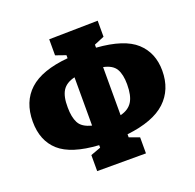

<svg xmlns="http://www.w3.org/2000/svg" viewBox="-135 -907 1086 1069"><g transform="rotate(-20 407.5 -373.0)"><path d="M552 -671 492 -646V-628Q655 -616 725 -552Q795 -488 795 -382Q795 -270 722 -201.5Q649 -133 492 -115V-97L552 -75V20H263V-75L323 -97V-112Q161 -122 90.5 -185Q20 -248 20 -361Q20 -479 93.5 -546Q167 -613 323 -627V-645L263 -666V-761L552 -766ZM230 -369Q230 -312 248 -277Q266 -242 323 -228V-514Q272 -502 250.5 -468Q229 -434 230 -369ZM585 -377Q585 -436 565.5 -469Q546 -502 492 -513V-228Q541 -240 563 -275Q585 -310 585 -377Z"/></g></svg>

Font: Bitter Black
Style: Regular
Weight: 900
Designer: Sol Matas, and Bitter project Authors
Foundry: Sol Matas
Version: Version 2.001